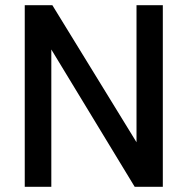

<svg xmlns="http://www.w3.org/2000/svg" viewBox="-20 -717 720 737"><path d="M75 -697H181L504 -171V-697H605V0H497L177 -527V0H75Z"/></svg>

Font: Hanken Grotesk Medium
Style: Regular
Weight: 500
Designer: Alfredo Marco Pradil
Foundry: Hanken Design Co.
Version: Version 3.014